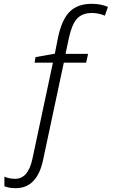

<svg xmlns="http://www.w3.org/2000/svg" viewBox="-20 -744 591 1005"><path d="M62 241Q175 241 206 91L314 -416H431L441 -462H323L341 -547Q356 -616 383 -646Q410 -676 462 -676Q496 -676 529 -662L545 -708Q508 -724 460 -724Q387 -724 345.5 -683.5Q304 -643 284 -549L267 -463L166 -445L161 -416H257L150 86Q128 192 59 192Q30 192 3 181V231Q28 241 62 241Z"/></svg>

Font: Noto Sans UI Light
Style: Italic
Weight: 300
Italic angle: -12°
Designer: Monotype Design Team
Foundry: Monotype Imaging Inc.
Version: Version 1.901